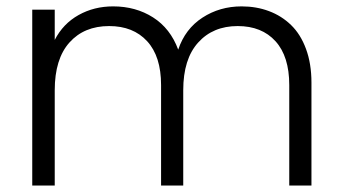

<svg xmlns="http://www.w3.org/2000/svg" viewBox="-20 -576 1062 596"><path d="M877.9 0V-312Q877.9 -400.9 835.2 -448Q792.5 -495.1 717.8 -495.1Q641.1 -495.1 595 -443.8Q548.8 -392.6 548.8 -295.9V0H480V-312Q480 -400.9 436.8 -448Q393.6 -495.1 318.8 -495.1Q241.2 -495.1 195.6 -444.1Q149.9 -393.1 149.9 -295.9V0H80.1V-545.9H149.9V-452.1Q175.8 -502.4 223.9 -529.3Q272 -556.2 331.1 -556.2Q401.4 -556.2 455.1 -522Q508.8 -487.8 533.2 -421.9Q554.7 -486.3 608.4 -521.2Q662.1 -556.2 730 -556.2Q775.9 -556.2 814.9 -541.5Q854 -526.9 883.5 -498.3Q913.1 -469.7 929.9 -424.1Q946.8 -378.4 946.8 -319.8V0Z"/></svg>

Font: SVN-Poppins Light
Style: Regular
Weight: 300
Designer: Ninad Kale (Devanagari), Jonny Pinhorn (Latin)
Foundry: Indian Type Foundry
Version: Version 3.002 2017